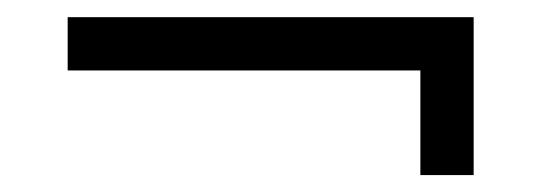

<svg xmlns="http://www.w3.org/2000/svg" viewBox="-20 -402 640 227"><path d="M477 -195V-318.7H60V-381.7H540V-195Z"/></svg>

Font: Manrope
Style: Regular
Weight: 400
Designer: Mikhail Sharanda
Foundry: Mikhail Sharanda
Version: Version 4.503